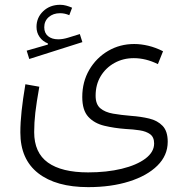

<svg xmlns="http://www.w3.org/2000/svg" viewBox="-20 -561 769 801"><path d="M280.8 -528.8 269 -497.6Q260.3 -501.5 250.7 -503.7Q241.2 -505.9 230.5 -505.9Q201.7 -505.9 183.1 -489.5Q164.6 -473.1 164.6 -447.3Q164.6 -423.3 180.4 -410.2Q196.3 -397 222.7 -397Q242.2 -397 264.2 -403.8L313 -418.9L323.7 -385.3L102.1 -314.9L91.3 -349.6L179.7 -375V-379.9Q158.2 -388.2 145.3 -406.5Q132.3 -424.8 132.3 -448.7Q132.3 -487.8 160.4 -514.4Q188.5 -541 231 -541Q243.7 -541 256.1 -537.6Q268.6 -534.2 280.8 -528.8ZM660.2 -347.2 638.7 -293.5Q588.4 -318.4 538.1 -318.4Q493.7 -318.4 457.5 -298.3Q421.4 -278.3 400.1 -243.2Q378.9 -208 378.9 -161.6Q378.9 -126 398.4 -109.4Q418 -92.8 451.4 -86.9Q484.9 -81.1 527.3 -77.6Q567.9 -74.7 602.5 -66.4Q637.2 -58.1 658.4 -35.9Q679.7 -13.7 679.7 30.3Q679.7 87.4 636.7 129.9Q593.8 172.4 518.8 196Q443.8 219.7 348.1 219.7Q213.9 219.7 139.4 161.6Q64.9 103.5 64.9 -8.3Q64.9 -49.8 70.1 -97.9Q75.2 -146 85.9 -209.5L144 -199.2Q132.3 -133.3 127.4 -91.3Q122.6 -49.3 122.6 -9.8Q122.6 76.2 179.9 117.2Q237.3 158.2 347.7 158.2Q425.3 158.2 487.8 143.1Q550.3 127.9 586.7 100.6Q623 73.2 623 37.6Q623 11.2 606.4 -1Q589.8 -13.2 562.7 -17.3Q535.6 -21.5 504.4 -22.9Q456.5 -26.4 415 -36.4Q373.5 -46.4 348.4 -73.7Q323.2 -101.1 323.2 -156.2Q323.2 -219.7 352.5 -269.8Q381.8 -319.8 430.9 -348.6Q480 -377.4 540 -377.4Q568.4 -377.4 598.9 -370.1Q629.4 -362.8 660.2 -347.2Z"/></svg>

Font: Estedad-FD Light
Style: Regular
Weight: 300
Designer: Amin Abedi
Version: Version 7.3